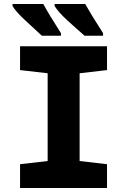

<svg xmlns="http://www.w3.org/2000/svg" viewBox="-20 -947 640 967"><path d="M81 0V-120L220 -136V-578L81 -594V-714H519V-594L381 -578V-136L519 -120V0ZM406 -767H499V-780Q438 -875 409 -927H255V-917Q272 -888 317 -846.5Q362 -805 406 -767ZM191 -767H287V-780Q229 -870 198 -927H43V-917Q59 -889 106.5 -845Q154 -801 191 -767Z"/></svg>

Font: Noto Sans Mono Extra
Style: Regular
Weight: 800
Designer: Monotype Design Team
Foundry: Monotype Imaging Inc.
Version: Version 1.900